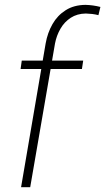

<svg xmlns="http://www.w3.org/2000/svg" viewBox="-20 -781 439 801"><path d="M106 0H67.9L170.4 -599.6Q178.2 -644 199 -680.4Q219.7 -716.8 254.2 -738.5Q288.6 -760.3 336.9 -760.7Q352.5 -760.3 368.2 -758.1Q383.8 -755.9 398.9 -752L390.6 -717.8Q377.4 -721.2 364.5 -722.7Q351.6 -724.1 337.9 -724.6Q301.8 -724.1 275.1 -706.8Q248.5 -689.5 232.2 -661.1Q215.8 -632.8 209.5 -599.6ZM327.1 -528.3 321.8 -493.2H65.9L70.8 -528.3Z"/></svg>

Font: Roboto ExtraLight
Style: Italic
Weight: 250
Designer: Christian Robertson
Foundry: Google
Version: Version 3.009; 2024